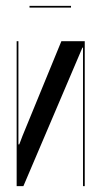

<svg xmlns="http://www.w3.org/2000/svg" viewBox="-20 -637 343 657"><path d="M270 -496V0H264V-474H262L60 0H37V-496H43V-143H46L57 -172L190 -496ZM223 -611H81V-617H223Z"/></svg>

Font: Moniqa SemBd Narrow Display
Style: Regular
Weight: 600
Width: 4
Designer: Rajesh Rajput
Foundry: Rajesh Rajput
Version: Version 1.000